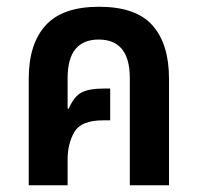

<svg xmlns="http://www.w3.org/2000/svg" viewBox="-20 -548 585 568"><path d="M65 0H180V-76Q180 -123 200 -157.5Q220 -192 285 -192H306V-286H285Q244 -286 221.5 -274.5Q199 -263 183 -226L180 -227V-317Q180 -431 272 -431Q364 -431 364 -317V0H480V-315Q480 -418 431 -473Q382 -528 273 -528Q165 -528 115 -473Q65 -418 65 -315Z"/></svg>

Font: Noto Sans Thai UI Condensed Semi
Style: Regular
Weight: 600
Width: 3
Designer: Monotype Design Team
Foundry: Monotype Imaging Inc.
Version: Version 1.901